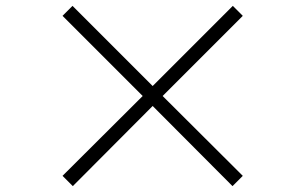

<svg xmlns="http://www.w3.org/2000/svg" viewBox="-20 -695 1040 654"><path d="M228 -61 500 -334 772 -61 807 -96 534 -368 807 -641 773 -675 500 -402 227 -675 193 -641 466 -368 193 -96Z"/></svg>

Font: Noto Serif CJK TC
Style: Bold
Weight: 700
Designer: Ryoko NISHIZUKA 西塚涼子 (kana & ideographs); Frank Grießhammer (Latin, Greek & Cyrillic); Wenlong ZHANG 张文龙 (bopomofo); San
Foundry: Adobe
Version: Version 2.001;hotconv 1.1.0;makeotfexe 2.6.0